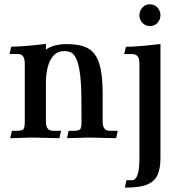

<svg xmlns="http://www.w3.org/2000/svg" viewBox="-20 -629 816 874"><path d="M508.8 0Q481 0 385.3 -2.9Q318.8 -0.5 284.7 0L292.5 -33.7H317.4Q336.4 -33.7 343.8 -39.6Q351.1 -45.4 351.1 -73.7L350.6 -163.6Q350.6 -246.6 344 -294.2Q337.4 -341.8 326.4 -363.5Q315.4 -385.3 302 -390.9Q288.6 -396.5 272.9 -396.5Q242.7 -396.5 224.1 -376.5Q205.6 -356.4 197.3 -323.7Q189 -291 189 -253.4V-79.6Q189 -57.6 194.3 -48.1Q199.7 -38.6 207 -36.1Q214.4 -33.7 222.2 -33.7H257.8L250.5 0Q222.7 0 127 -2.9Q60.5 -0.5 26.4 0L34.2 -33.7H59.1Q77.6 -33.7 85.2 -39.6Q92.8 -45.4 92.8 -73.7V-336.9Q92.8 -358.9 87.4 -368.4Q82 -377.9 74.7 -380.6Q67.4 -383.3 59.1 -383.3H23.4L31.2 -416.5Q83 -416.5 189 -429.2V-403.3Q224.6 -428.2 282.7 -428.2Q327.1 -428.2 358.9 -418.5Q390.6 -408.7 410.2 -383.3Q429.7 -357.9 438.5 -313.7Q447.3 -269.5 447.3 -200.2V-79.6Q447.3 -57.6 452.6 -48.1Q458 -38.6 465.3 -36.1Q472.7 -33.7 480.5 -33.7H516.1ZM662.6 -510.3Q641.6 -510.3 628.2 -525.1Q614.7 -540 614.7 -559.6Q614.7 -579.6 628.2 -594.5Q641.6 -609.4 662.6 -609.4Q683.6 -609.4 697 -594.5Q710.4 -579.6 710.4 -559.6Q710.4 -540 697 -525.1Q683.6 -510.3 662.6 -510.3ZM548.3 225.1 555.7 191.4H581.1Q597.2 191.4 606 167.2Q614.7 143.1 614.7 91.8V-336.4Q614.7 -358.4 609.4 -367.9Q604 -377.4 596.7 -380.1Q589.4 -382.8 581.1 -382.8H545.4L553.2 -416Q604.5 -416 710.4 -428.7V91.8Q710.4 135.3 698.2 165Q686 194.8 652.3 210Q618.7 225.1 548.3 225.1Z"/></svg>

Font: Quaaykop
Style: Medium
Weight: 500
Designer: Tup Wanders
Foundry: Free font, DO NOT SELL
Version: Version 1.00;July 31, 2023;FontCreator 11.5.0.2430 64-bit